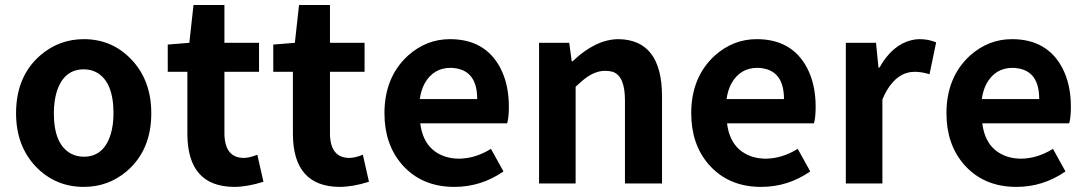

<svg xmlns="http://www.w3.org/2000/svg" viewBox="-20 -730 4322 764"><path d="M313.5 13.7Q200.2 13.7 122.1 -67.4Q43.9 -150.4 43.9 -279.3Q43.9 -427.7 142.6 -511.7Q216.8 -574.2 313.5 -574.2Q426.8 -574.2 503.9 -492.2Q582 -409.2 582 -279.3Q582 -131.8 483.4 -47.9Q410.2 13.7 313.5 13.7ZM313.5 -106.4Q393.6 -106.4 420.9 -197.3Q431.6 -233.4 431.6 -279.3Q431.6 -405.3 363.3 -442.4Q340.8 -454.1 313.5 -454.1Q234.4 -454.1 206.1 -366.2Q194.3 -328.1 194.3 -279.3Q194.3 -156.2 261.7 -119.1Q285.2 -106.4 313.5 -106.4Z M910.2 13.7Q726.6 11.7 725.6 -196.3V-444.3H647.5V-552.7L733.4 -559.6L750 -710H873V-559.6H1010.7V-444.3H873V-196.3Q875 -102.5 949.2 -101.6Q972.7 -101.6 1003.9 -114.3L1028.3 -6.8Q963.9 13.7 910.2 13.7Z M1330.1 13.7Q1146.5 11.7 1145.5 -196.3V-444.3H1067.4V-552.7L1153.3 -559.6L1169.9 -710H1293V-559.6H1430.7V-444.3H1293V-196.3Q1294.9 -102.5 1369.1 -101.6Q1392.6 -101.6 1423.8 -114.3L1448.2 -6.8Q1383.8 13.7 1330.1 13.7Z M1788.1 13.7Q1656.2 13.7 1578.1 -77.1Q1509.8 -157.2 1509.8 -279.3Q1509.8 -422.9 1603.5 -508.8Q1676.8 -574.2 1770.5 -574.2Q1910.2 -574.2 1970.7 -460Q2004.9 -394.5 2004.9 -305.7Q2004.9 -261.7 1998 -239.3H1652.3Q1665 -136.7 1750 -107.4Q1776.4 -98.6 1807.6 -98.6Q1872.1 -99.6 1933.6 -137.7L1983.4 -47.9Q1894.5 13.7 1788.1 13.7ZM1650.4 -335.9H1878.9Q1878.9 -444.3 1794.9 -458Q1784.2 -460 1772.5 -460Q1705.1 -460 1669.9 -398.4Q1655.3 -371.1 1650.4 -335.9Z M2125 0V-559.6H2245.1L2254.9 -486.3H2258.8Q2349.6 -573.2 2440.4 -574.2Q2613.3 -572.3 2614.3 -348.6V0H2466.8V-331.1Q2466.8 -427.7 2418 -444.3Q2404.3 -448.2 2387.7 -448.2Q2340.8 -448.2 2292 -404.3Q2282.2 -395.5 2270.5 -384.8V0Z M3008.8 13.7Q2877 13.7 2798.8 -77.1Q2730.5 -157.2 2730.5 -279.3Q2730.5 -422.9 2824.2 -508.8Q2897.5 -574.2 2991.2 -574.2Q3130.9 -574.2 3191.4 -460Q3225.6 -394.5 3225.6 -305.7Q3225.6 -261.7 3218.8 -239.3H2873Q2885.7 -136.7 2970.7 -107.4Q2997.1 -98.6 3028.3 -98.6Q3092.8 -99.6 3154.3 -137.7L3204.1 -47.9Q3115.2 13.7 3008.8 13.7ZM2871.1 -335.9H3099.6Q3099.6 -444.3 3015.6 -458Q3004.9 -460 2993.2 -460Q2925.8 -460 2890.6 -398.4Q2876 -371.1 2871.1 -335.9Z M3345.7 0V-559.6H3465.8L3475.6 -460.9H3479.5Q3530.3 -551.8 3607.4 -570.3Q3624 -574.2 3638.7 -574.2Q3674.8 -574.2 3705.1 -561.5L3678.7 -434.6Q3647.5 -444.3 3620.1 -444.3Q3552.7 -444.3 3508.8 -370.1Q3499 -353.5 3491.2 -334V0Z M4024.4 13.7Q3892.6 13.7 3814.5 -77.1Q3746.1 -157.2 3746.1 -279.3Q3746.1 -422.9 3839.8 -508.8Q3913.1 -574.2 4006.8 -574.2Q4146.5 -574.2 4207 -460Q4241.2 -394.5 4241.2 -305.7Q4241.2 -261.7 4234.4 -239.3H3888.7Q3901.4 -136.7 3986.3 -107.4Q4012.7 -98.6 4043.9 -98.6Q4108.4 -99.6 4169.9 -137.7L4219.7 -47.9Q4130.9 13.7 4024.4 13.7ZM3886.7 -335.9H4115.2Q4115.2 -444.3 4031.2 -458Q4020.5 -460 4008.8 -460Q3941.4 -460 3906.2 -398.4Q3891.6 -371.1 3886.7 -335.9Z"/></svg>

Font: Taipei Sans TC Beta
Style: Bold
Weight: 700
Designer: JT Foundry
Foundry: JT Foundry
Version: Version 1.000